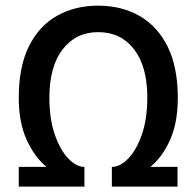

<svg xmlns="http://www.w3.org/2000/svg" viewBox="-20 -676 712 696"><path d="M48 0.5V-71H148.5Q104.5 -107.5 76.2 -170.2Q48 -233 48 -321.5Q48 -434.5 85 -508.5Q122 -582.5 187 -619Q252 -655.5 336 -655.5Q420.5 -655.5 485.8 -618.2Q551 -581 587.8 -506.8Q624.5 -432.5 624.5 -321.5Q624.5 -232 596.8 -169.5Q569 -107 525 -71H623.5V0.5H385.5V-71Q415.5 -71 445 -101.5Q474.5 -132 494.2 -188.2Q514 -244.5 514 -322.5Q514 -435 466 -497.2Q418 -559.5 336 -559.5Q255.5 -559.5 207.2 -497.2Q159 -435 159 -321.5Q159 -244 178.8 -187.8Q198.5 -131.5 227.8 -101.2Q257 -71 286 -71V0.5Z"/></svg>

Font: Karla SemiBold
Style: Regular
Weight: 600
Designer: Jonathan Pinhorn
Version: Version 2.004; ttfautohint (v1.8.4.7-5d5b);gftools[0.9.33]